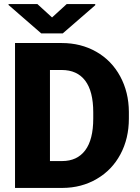

<svg xmlns="http://www.w3.org/2000/svg" viewBox="-20 -922 686 942"><path d="M53.7 0V-710.9H282.7Q377 -710.9 452.1 -668.2Q527.3 -625.5 569.6 -547.6Q611.8 -469.7 612.3 -373V-340.3Q612.3 -242.7 571 -165.3Q529.8 -87.9 454.8 -44.2Q379.9 -0.5 287.6 0ZM225.1 -578.6V-131.8H284.7Q358.4 -131.8 397.9 -184.3Q437.5 -236.8 437.5 -340.3V-371.1Q437.5 -474.1 397.9 -526.4Q358.4 -578.6 282.7 -578.6ZM235.4 -836.4 307.1 -901.9H447.3V-896.5L288.1 -758.3H182.1L22 -897.5V-901.9H163.6Z"/></svg>

Font: Roboto
Style: Regular
Weight: 900
Designer: Google
Version: Version 2.001171; 2014